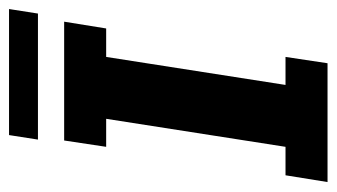

<svg xmlns="http://www.w3.org/2000/svg" viewBox="-180 -565 745 425"><g transform="rotate(-90 192.5 -352.5)"><path d="M2 0 17 -93H80L142 -490H80L94 -583H357L342 -490H279L217 -93H279L265 0ZM96 -641 106 -705H385L375 -641Z"/></g></svg>

Font: Rokkitt SemiBold
Style: Bold Italic
Weight: 700
Italic angle: -9°
Version: Version 3.103